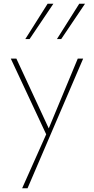

<svg xmlns="http://www.w3.org/2000/svg" viewBox="-20 -723 505 1032"><path d="M233 9 38 -408H68L248 -20ZM398 -408H427L128 289H99L235 -16ZM116 -513 236 -703H267L139 -513ZM286 -513 406 -703H437L309 -513Z"/></svg>

Font: Ysabeau Office Thin
Style: Regular
Weight: 250
Designer: Christian Thalmann (Catharsis Fonts)
Version: Version 2.001;gftools[0.9.30]; featfreeze: tnum,lnum,ss02